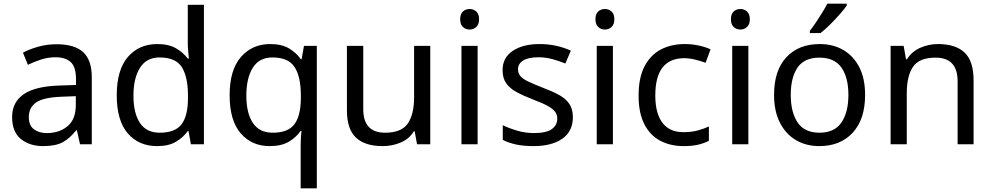

<svg xmlns="http://www.w3.org/2000/svg" viewBox="-20 -786 5405 1046"><path d="M288 -545Q386 -545 433 -502Q480 -459 480 -365V0H416L399 -76H395Q360 -32 321.5 -11Q283 10 215 10Q142 10 94 -28.5Q46 -67 46 -149Q46 -229 109 -272.5Q172 -316 303 -320L394 -323V-355Q394 -422 365 -448Q336 -474 283 -474Q241 -474 203 -461.5Q165 -449 132 -433L105 -499Q140 -518 188 -531.5Q236 -545 288 -545ZM314 -259Q214 -255 175.5 -227Q137 -199 137 -148Q137 -103 164.5 -82Q192 -61 235 -61Q303 -61 348 -98.5Q393 -136 393 -214V-262Z M836 10Q736 10 676 -59.5Q616 -129 616 -267Q616 -405 676.5 -475.5Q737 -546 837 -546Q899 -546 938.5 -523Q978 -500 1003 -467H1009Q1008 -480 1005.5 -505.5Q1003 -531 1003 -546V-760H1091V0H1020L1007 -72H1003Q979 -38 939 -14Q899 10 836 10ZM850 -63Q935 -63 969.5 -109.5Q1004 -156 1004 -250V-266Q1004 -366 971 -419.5Q938 -473 849 -473Q778 -473 742.5 -416.5Q707 -360 707 -265Q707 -169 742.5 -116Q778 -63 850 -63Z M1618 11Q1618 -7 1619 -31Q1620 -55 1623 -72H1617Q1594 -38 1553.5 -14Q1513 10 1449 10Q1352 10 1291.5 -59.5Q1231 -129 1231 -267Q1231 -405 1292.5 -475.5Q1354 -546 1452 -546Q1515 -546 1555 -522Q1595 -498 1619 -463H1623L1636 -536H1706V240H1618ZM1466 -63Q1549 -63 1583.5 -108.5Q1618 -154 1619 -248V-266Q1619 -368 1585 -420.5Q1551 -473 1464 -473Q1392 -473 1357 -416.5Q1322 -360 1322 -265Q1322 -170 1357.5 -116.5Q1393 -63 1466 -63Z M2324 -536V0H2252L2239 -71H2235Q2209 -29 2163 -9.5Q2117 10 2065 10Q1968 10 1919 -36.5Q1870 -83 1870 -185V-536H1959V-191Q1959 -63 2078 -63Q2167 -63 2201.5 -113Q2236 -163 2236 -257V-536Z M2539 -737Q2559 -737 2574.5 -723.5Q2590 -710 2590 -681Q2590 -653 2574.5 -639Q2559 -625 2539 -625Q2517 -625 2502 -639Q2487 -653 2487 -681Q2487 -710 2502 -723.5Q2517 -737 2539 -737ZM2582 -536V0H2494V-536Z M3101 -148Q3101 -70 3043 -30Q2985 10 2887 10Q2831 10 2790.5 1Q2750 -8 2719 -24V-104Q2751 -88 2796.5 -74.5Q2842 -61 2889 -61Q2956 -61 2986 -82.5Q3016 -104 3016 -140Q3016 -160 3005 -176Q2994 -192 2965.5 -208Q2937 -224 2884 -244Q2832 -264 2795 -284Q2758 -304 2738 -332Q2718 -360 2718 -404Q2718 -472 2773.5 -509Q2829 -546 2919 -546Q2968 -546 3010.5 -536.5Q3053 -527 3090 -510L3060 -440Q3026 -454 2989 -464Q2952 -474 2913 -474Q2859 -474 2830.5 -456.5Q2802 -439 2802 -409Q2802 -387 2815 -371.5Q2828 -356 2858.5 -341.5Q2889 -327 2940 -307Q2991 -288 3027 -268Q3063 -248 3082 -219.5Q3101 -191 3101 -148Z M3276 -737Q3296 -737 3311.5 -723.5Q3327 -710 3327 -681Q3327 -653 3311.5 -639Q3296 -625 3276 -625Q3254 -625 3239 -639Q3224 -653 3224 -681Q3224 -710 3239 -723.5Q3254 -737 3276 -737ZM3319 -536V0H3231V-536Z M3704 10Q3633 10 3577.5 -19Q3522 -48 3490.5 -109Q3459 -170 3459 -265Q3459 -364 3492 -426Q3525 -488 3581.5 -517Q3638 -546 3710 -546Q3751 -546 3789 -537.5Q3827 -529 3851 -517L3824 -444Q3800 -453 3768 -461Q3736 -469 3708 -469Q3550 -469 3550 -266Q3550 -169 3588.5 -117.5Q3627 -66 3703 -66Q3747 -66 3780.5 -75Q3814 -84 3842 -97V-19Q3815 -5 3782.5 2.5Q3750 10 3704 10Z M4014 -737Q4034 -737 4049.5 -723.5Q4065 -710 4065 -681Q4065 -653 4049.5 -639Q4034 -625 4014 -625Q3992 -625 3977 -639Q3962 -653 3962 -681Q3962 -710 3977 -723.5Q3992 -737 4014 -737ZM4057 -536V0H3969V-536Z M4693 -269Q4693 -136 4625.5 -63Q4558 10 4443 10Q4372 10 4316.5 -22.5Q4261 -55 4229 -117.5Q4197 -180 4197 -269Q4197 -402 4264 -474Q4331 -546 4446 -546Q4519 -546 4574.5 -513.5Q4630 -481 4661.5 -419.5Q4693 -358 4693 -269ZM4288 -269Q4288 -174 4325.5 -118.5Q4363 -63 4445 -63Q4526 -63 4564 -118.5Q4602 -174 4602 -269Q4602 -364 4564 -418Q4526 -472 4444 -472Q4362 -472 4325 -418Q4288 -364 4288 -269ZM4593 -756Q4581 -738 4556 -709.5Q4531 -681 4502.5 -652.5Q4474 -624 4450 -606H4392V-618Q4407 -637 4424.5 -663Q4442 -689 4459 -716.5Q4476 -744 4487 -766H4593Z M5090 -546Q5186 -546 5235 -499.5Q5284 -453 5284 -349V0H5197V-343Q5197 -472 5077 -472Q4988 -472 4954 -422Q4920 -372 4920 -278V0H4832V-536H4903L4916 -463H4921Q4947 -505 4993 -525.5Q5039 -546 5090 -546Z"/></svg>

Font: Noto Sans Tamil Supplement
Style: Regular
Weight: 400
Designer: Ek Type
Foundry: Ek Type
Version: Version 2.001; ttfautohint (v1.8.4.7-5d5b)